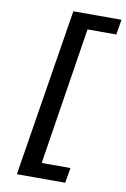

<svg xmlns="http://www.w3.org/2000/svg" viewBox="-97 -761 654 998"><g transform="rotate(10 230.5 -262.5)"><path d="M65 180 207 -705H461L448 -625H296L182 100H334L320 180Z"/></g></svg>

Font: Nunito Sans 10pt Expanded Medium
Style: Italic
Weight: 500
Width: 7
Italic angle: -9°
Designer: Vernon Adams
Foundry: Vernon Adams
Version: Version 3.101;gftools[0.9.27]